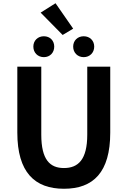

<svg xmlns="http://www.w3.org/2000/svg" viewBox="-20 -1152 788 1186"><path d="M375 14C556 14 661 -87 661 -333V-740H519V-320C519 -166 463 -114 375 -114C288 -114 235 -166 235 -320V-740H87V-333C87 -87 195 14 375 14ZM432 -975 323 -1132 231 -1074 367 -936ZM251 -799C289 -799 315 -827 315 -864C315 -901 289 -928 251 -928C213 -928 186 -901 186 -864C186 -827 213 -799 251 -799ZM497 -799C535 -799 562 -827 562 -864C562 -901 535 -928 497 -928C459 -928 432 -901 432 -864C432 -827 459 -799 497 -799Z"/></svg>

Font: Noto Sans Mono CJK JP Bold
Style: Regular
Weight: 700
Designer: Ryoko NISHIZUKA (kana & ideographs); Paul D. Hunt (Latin, Greek & Cyrillic); Wenlong ZHANG (bopomofo); Sandoll Communica
Foundry: Adobe Systems Incorporated
Version: Version 1.004;PS 1.004;hotconv 1.0.82;makeotf.lib2.5.63406